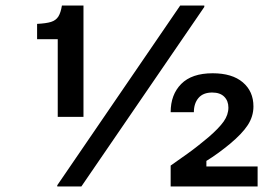

<svg xmlns="http://www.w3.org/2000/svg" viewBox="-20 -670 990 690"><path d="M187.5 -250V-529.2H113.3V-584.2Q145.8 -585.8 163.3 -591.2Q180.8 -596.7 189.6 -610.4Q198.3 -624.2 202.5 -650H280V-250ZM185.8 0V-4.2L627.5 -650H714.2V-645L272.5 0ZM593.3 0V-75Q629.2 -100 652.9 -117.1Q676.7 -134.2 694.2 -148.3Q711.7 -162.5 730 -177.5Q766.7 -209.2 783.8 -233.3Q800.8 -257.5 800.8 -283.3Q800.8 -307.5 785.8 -322.5Q770.8 -337.5 742.5 -337.5Q710 -337.5 693.3 -317.9Q676.7 -298.3 676.7 -266.7H593.3Q593.3 -330 631.2 -368.3Q669.2 -406.7 744.2 -406.7Q814.2 -406.7 852.5 -374.2Q890.8 -341.7 890.8 -287.5Q890.8 -251.7 870.4 -220.4Q850 -189.2 805.8 -152.5Q786.7 -136.7 765 -120.8Q743.3 -105 721.7 -91.7V-71.7H905.8V0Z"/></svg>

Font: Familjen Grotesk GF Medium
Style: Regular
Weight: 500
Designer: Anders Wikstroem, Jonas Baeckman, Matilda Gysing, Kristian Moeller
Foundry: Familjen STHLM AB
Version: Version 2.000; Beta; Release 4; Build 6